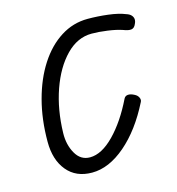

<svg xmlns="http://www.w3.org/2000/svg" viewBox="-84 -583 614 665"><g transform="rotate(-15 223.0 -251.0)"><path d="M166.5 9Q109 9 76.8 -30Q44.5 -69 44.5 -134Q44.5 -214 62.8 -282.5Q81 -351 114 -402Q147 -453 191.5 -481.2Q236 -509.5 288.5 -509.5Q324 -509.5 361 -505Q398 -500.5 422.5 -490.5Q433.5 -487 439.2 -480.8Q445 -474.5 445.8 -466.8Q446.5 -459 442 -450Q436.5 -436.5 425.8 -435Q415 -433.5 397.5 -440.5Q375.5 -448 344.5 -452.2Q313.5 -456.5 288.5 -456.5Q237.5 -456.5 196.5 -414.5Q155.5 -372.5 131 -302.8Q106.5 -233 104.5 -149Q103.5 -107.5 121.5 -75.8Q139.5 -44 173 -44Q215 -44 260 -90Q305 -136 341 -210Q345.5 -218.5 355.2 -219.2Q365 -220 378 -213Q388 -208 392 -199.2Q396 -190.5 392 -183.5Q347 -94 287 -42.5Q227 9 166.5 9Z"/></g></svg>

Font: Edu AU VIC WA NT Hand
Style: Regular
Weight: 400
Designer: Tina and Corey Anderson, Eben Sorkin, Mirko Velimirovic
Foundry: Google for Education
Version: Version 1.001